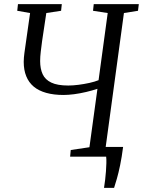

<svg xmlns="http://www.w3.org/2000/svg" viewBox="-20 -763 696 935"><path d="M486.5 152Q489.5 134 492 113Q494.5 92 496 71Q497.5 50 498 31.5Q498.5 13 497 0L443 -47.5H579.5Q573 3 565 41.5Q557 80 549.2 107Q541.5 134 535.5 152ZM321.5 0 324.5 -32.5 415.5 -46 454.5 -330.5Q429 -322 399.2 -315Q369.5 -308 340.8 -304.2Q312 -300.5 289.5 -300.5Q241.5 -300.5 205 -310.8Q168.5 -321 144.2 -341.2Q120 -361.5 107.8 -391.8Q95.5 -422 95.5 -462Q95.5 -472.5 96.5 -483.5Q97.5 -494.5 99 -506L126.5 -699.5L64 -710.5L67.5 -743H281L277.5 -710.5L205.5 -699.5L185 -563Q181.5 -536 178.5 -511.5Q175.5 -487 175.5 -465.5Q175.5 -428 187.8 -401.5Q200 -375 229.8 -360.8Q259.5 -346.5 312.5 -346.5Q335 -346.5 362.2 -350Q389.5 -353.5 415.5 -359.2Q441.5 -365 460 -372.5L504.5 -699.5L433 -710.5L436.5 -743H656L652 -710.5L583.5 -699.5L494.5 -46L566.5 -32.5L564 0Z"/></svg>

Font: Merriweather 60pt Light
Style: Italic
Weight: 300
Italic angle: -7.8°
Version: Version 2.101